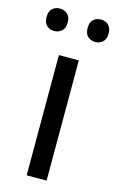

<svg xmlns="http://www.w3.org/2000/svg" viewBox="-123 -779 506 827"><g transform="rotate(15 129.5 -365.5)"><path d="M173.8 0H85V-536.1H173.8ZM-8.8 -681.2Q-8.8 -707.5 4.9 -719.2Q18.6 -731 38.1 -731Q57.1 -731 71.3 -719Q85.4 -707 85.4 -681.2Q85.4 -655.3 71.3 -643.1Q57.1 -630.9 38.1 -630.9Q18.6 -630.9 4.9 -643.1Q-8.8 -655.3 -8.8 -681.2ZM174.3 -681.2Q174.3 -707.5 188 -719.2Q201.7 -731 221.2 -731Q230.5 -731 239 -728Q247.6 -725.1 253.9 -719Q260.3 -712.9 264.2 -703.6Q268.1 -694.3 268.1 -681.2Q268.1 -655.3 253.9 -643.1Q239.7 -630.9 221.2 -630.9Q201.7 -630.9 188 -643.1Q174.3 -655.3 174.3 -681.2Z"/></g></svg>

Font: Droid Sans
Style: Regular
Weight: 400
Foundry: Ascender Corporation
Version: Version 1.00 build 114